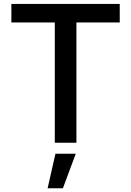

<svg xmlns="http://www.w3.org/2000/svg" viewBox="-20 -748 687 1006"><path d="M39.6 -630.4V-727.5H607.4V-630.4H380.4V0H267.1V-630.4ZM229.5 238.3 270.5 57.6H377L309.6 238.3Z"/></svg>

Font: V-Inter
Style: Medium-500
Weight: 500
Designer: Rasmus Andersson
Foundry: rsms
Version: Version 4.000;git-4146feb